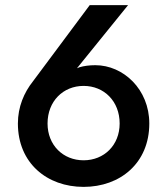

<svg xmlns="http://www.w3.org/2000/svg" viewBox="-20 -719 654 751"><path d="M331 -699 109 -401C74 -357 50 -301 50 -236C50 -81 164 12 307 12C450 12 564 -81 564 -236C564 -370 462 -464 353 -464C329 -464 308 -461 291 -456C288 -455 284 -453 281 -452L481 -699ZM166 -236C166 -323 227 -383 307 -383C387 -383 448 -323 448 -236C448 -151 387 -92 307 -92C227 -92 166 -151 166 -236Z"/></svg>

Font: Jost Medium
Style: Regular
Weight: 500
Version: Version 3.710